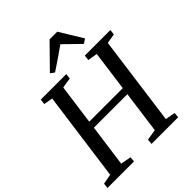

<svg xmlns="http://www.w3.org/2000/svg" viewBox="-270 -1146 1301 1301"><g transform="rotate(-45 381.0 -495.0)"><path d="M-4.5 0 -0.5 -37 71.5 -50.5 159 -693.5 94.5 -705.5 99 -743H343.5L339.5 -705.5L265 -693.5L225.5 -405H547L586 -693.5L516.5 -705L521 -743H766L761.5 -705L692 -693.5L605 -50.5L676.5 -37.5L672.5 0H417.5L421 -37.5L499 -50.5L540 -354H219L177.5 -50.5L252.5 -37L249.5 0ZM269 -825.5 430 -989.5H503.5L604.5 -824L572.5 -803.5Q544 -831 515.5 -858.8Q487 -886.5 458.5 -914.5Q420 -887 379.8 -859.8Q339.5 -832.5 297.5 -804.5Z"/></g></svg>

Font: Merriweather 48pt
Style: Italic
Weight: 400
Italic angle: -7.8°
Version: Version 2.101